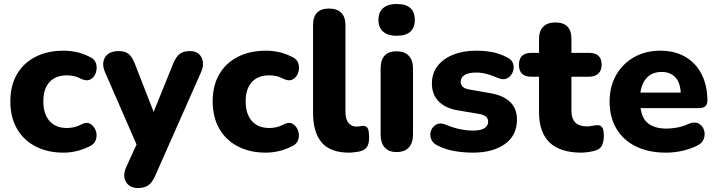

<svg xmlns="http://www.w3.org/2000/svg" viewBox="-20 -757 3606 966"><path d="M300 11Q219 11 158.5 -20.5Q98 -52 65 -110Q32 -168 32 -247Q32 -326 65 -383Q98 -440 158.5 -471Q219 -502 300 -502Q330 -502 362.5 -495.5Q395 -489 429 -472Q456 -461 463 -438Q470 -415 462.5 -392Q455 -369 435.5 -358Q416 -347 389 -360Q371 -370 352.5 -374Q334 -378 317 -378Q260 -378 229 -344Q198 -310 198 -247Q198 -184 229 -148.5Q260 -113 317 -113Q334 -113 352.5 -117Q371 -121 389 -131Q416 -145 435 -133.5Q454 -122 462 -99Q470 -76 462 -53Q454 -30 427 -19Q394 -3 362 4Q330 11 300 11Z M674 189Q631 189 613.5 157.5Q596 126 615 84L667 -30L508 -395Q490 -437 508.5 -468.5Q527 -500 579 -500Q608 -500 626 -486.5Q644 -473 659 -435L753 -194L851 -436Q866 -473 885 -486.5Q904 -500 936 -500Q977 -500 993.5 -468.5Q1010 -437 992 -395L761 127Q745 163 725 176Q705 189 674 189Z M1318 11Q1237 11 1176.5 -20.5Q1116 -52 1083 -110Q1050 -168 1050 -247Q1050 -326 1083 -383Q1116 -440 1176.5 -471Q1237 -502 1318 -502Q1348 -502 1380.5 -495.5Q1413 -489 1447 -472Q1474 -461 1481 -438Q1488 -415 1480.5 -392Q1473 -369 1453.5 -358Q1434 -347 1407 -360Q1389 -370 1370.5 -374Q1352 -378 1335 -378Q1278 -378 1247 -344Q1216 -310 1216 -247Q1216 -184 1247 -148.5Q1278 -113 1335 -113Q1352 -113 1370.5 -117Q1389 -121 1407 -131Q1434 -145 1453 -133.5Q1472 -122 1480 -99Q1488 -76 1480 -53Q1472 -30 1445 -19Q1412 -3 1380 4Q1348 11 1318 11Z M1736 11Q1643 11 1599 -39.5Q1555 -90 1555 -191V-631Q1555 -714 1635 -714Q1675 -714 1696.5 -693Q1718 -672 1718 -631V-197Q1718 -157 1733.5 -138.5Q1749 -120 1774 -120Q1782 -120 1790 -121.5Q1798 -123 1805 -124Q1822 -124 1829.5 -112.5Q1837 -101 1837 -63Q1837 -31 1824.5 -15Q1812 1 1784 6Q1776 7 1762 9Q1748 11 1736 11Z M1975 8Q1936 8 1915.5 -15Q1895 -38 1895 -80V-411Q1895 -499 1975 -499Q2015 -499 2036.5 -476.5Q2058 -454 2058 -411V-80Q2058 -38 2037 -15Q2016 8 1975 8ZM1975 -577Q1932 -577 1908 -597.5Q1884 -618 1884 -657Q1884 -696 1908 -716.5Q1932 -737 1975 -737Q2067 -737 2067 -657Q2067 -577 1975 -577Z M2359 11Q2314 11 2269 3.5Q2224 -4 2187 -22Q2159 -34 2150 -55.5Q2141 -77 2148 -98Q2155 -119 2174 -130Q2193 -141 2219 -131Q2260 -114 2294.5 -107Q2329 -100 2360 -100Q2400 -100 2418 -112.5Q2436 -125 2436 -144Q2436 -161 2424.5 -170.5Q2413 -180 2390 -184L2282 -202Q2220 -213 2186.5 -247.5Q2153 -282 2153 -337Q2153 -388 2181.5 -425Q2210 -462 2260.5 -482Q2311 -502 2376 -502Q2421 -502 2458.5 -494.5Q2496 -487 2530 -469Q2555 -458 2561.5 -437Q2568 -416 2560 -395Q2552 -374 2533 -363.5Q2514 -353 2487 -364Q2424 -392 2378 -392Q2335 -392 2316.5 -379Q2298 -366 2298 -346Q2298 -314 2340 -307L2448 -288Q2512 -277 2546.5 -244Q2581 -211 2581 -155Q2581 -76 2520.5 -32.5Q2460 11 2359 11Z M2905 11Q2692 11 2692 -193V-371H2653Q2591 -371 2591 -431Q2591 -491 2653 -491H2692V-561Q2692 -602 2713.5 -623Q2735 -644 2774 -644Q2855 -644 2855 -561V-491H2944Q3007 -491 3007 -431Q3007 -403 2990.5 -387Q2974 -371 2944 -371H2855V-200Q2855 -121 2933 -121Q2947 -121 2960.5 -124Q2974 -127 2985 -127Q2999 -128 3008.5 -118Q3018 -108 3018 -74Q3018 -47 3010 -28Q3002 -9 2980 -1Q2967 4 2943.5 7.5Q2920 11 2905 11Z M3331 11Q3243 11 3179 -20.5Q3115 -52 3081 -110Q3047 -168 3047 -246Q3047 -322 3080 -379.5Q3113 -437 3170.5 -469.5Q3228 -502 3302 -502Q3375 -502 3428 -471Q3481 -440 3510 -383.5Q3539 -327 3539 -250Q3539 -213 3496 -213H3203Q3210 -159 3243 -134.5Q3276 -110 3335 -110Q3358 -110 3388 -115.5Q3418 -121 3445 -134Q3475 -146 3495 -135.5Q3515 -125 3522 -103Q3529 -81 3521 -58.5Q3513 -36 3487 -24Q3453 -7 3412.5 2Q3372 11 3331 11ZM3202 -291H3405Q3402 -343 3377 -369Q3352 -395 3309 -395Q3264 -395 3236.5 -368Q3209 -341 3202 -291Z"/></svg>

Font: Chiron GoRound TC EB
Style: Regular
Weight: 700
Designer: Ryoko NISHIZUKA 西塚涼子 (kana, bopomofo & ideographs); Paul D. Hunt (Latin, Greek & Cyrillic); Sandoll Communications 산돌커뮤니
Foundry: Adobe
Version: Version 1.000;hotconv 1.1.1;makeotfexe 2.6.0